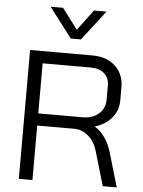

<svg xmlns="http://www.w3.org/2000/svg" viewBox="-62 -991 773 1039"><g transform="rotate(5 325.0 -471.5)"><path d="M80 -700H420Q497 -700 543.5 -656.5Q590 -613 590 -542V-469Q590 -416 556 -375.5Q522 -335 465 -318V-317Q495 -301 519.5 -266Q544 -231 557 -187L612 0H536L481 -187Q467 -236 432.5 -266Q398 -296 357 -296H154V0H80ZM394 -362Q449 -362 482.5 -391.5Q516 -421 516 -469V-546Q516 -586 489 -610Q462 -634 418 -634H154V-362ZM170 -943H238L322 -831L406 -943H474L349 -781H294Z"/></g></svg>

Font: Stavian Regular
Style: Regular
Weight: 400
Version: Version 1.000; ttfautohint (v1.6)